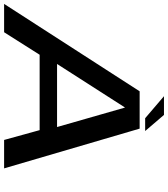

<svg xmlns="http://www.w3.org/2000/svg" viewBox="28 -878 838 959"><g transform="rotate(90 447.5 -399.0)"><path d="M-12 0H129.5L242 -177.5H618.5L667.5 0H809.5L611 -677H424.5ZM288 -264.5 505 -603H506L603 -264.5ZM559 -704.5H623L542.5 -798.5H449Z"/></g></svg>

Font: Anybody Expanded Medium
Style: Italic
Weight: 500
Width: 7
Italic angle: -10°
Version: Version 1.113;gftools[0.9.25]